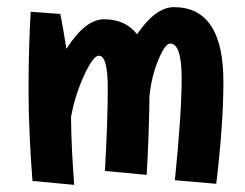

<svg xmlns="http://www.w3.org/2000/svg" viewBox="-20 -500 687 538"><path d="M271 -446Q332 -446 364 -404Q416 -480 467 -480Q606 -480 606 -271Q606 -153 586 15L470 5Q489 -182 489 -280Q489 -378 457 -378Q443 -378 424 -333Q405 -288 399 -233Q397 -108 391 -10L274 -21Q282 -162 282 -253Q282 -344 257 -344Q241 -344 215.5 -288.5Q190 -233 179 -172Q180 -80 188 18L71 7Q60 -134 60 -250Q60 -366 66 -467L149 -461Q155 -434 166 -363Q219 -446 271 -446Z"/></svg>

Font: Boogaloo
Style: Regular
Weight: 400
Designer: John Vargas Beltran
Foundry: John Vargas Beltran
Version: Version 1.002